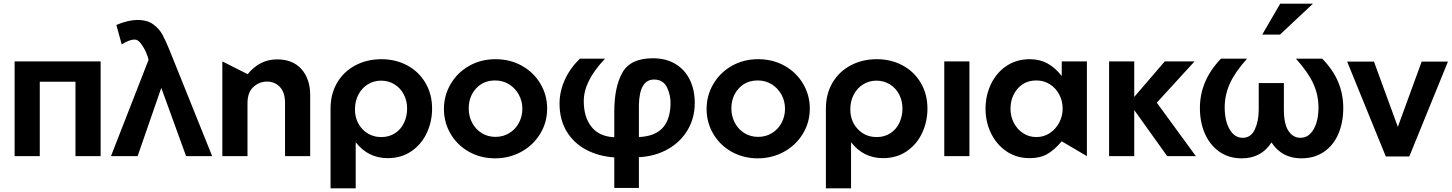

<svg xmlns="http://www.w3.org/2000/svg" viewBox="-20 -844 7848 1038"><path d="M59 -512V0H195V-402H388V0H524V-512Z M580 0H724L852 -369L986 0H1127L899 -567Q877 -622 858.5 -656Q840 -690 807.5 -713Q775 -736 727 -736Q671 -736 609 -709L638 -604Q659 -617 675.5 -623.5Q692 -630 709 -630Q725 -630 741 -609.5Q757 -589 769 -562Q781 -535 783 -521V-520Z M1478 -523Q1384 -523 1319 -443L1182 -512V0H1318V-286Q1318 -345 1350 -374Q1382 -403 1424 -403Q1465 -403 1493 -374Q1521 -345 1521 -286V0H1657V-329Q1657 -417 1610 -470Q1563 -523 1478 -523Z M2181 -257Q2181 -298 2163.5 -332.5Q2146 -367 2113.5 -387.5Q2081 -408 2040 -408Q2001 -408 1968.5 -388Q1936 -368 1917.5 -332.5Q1899 -297 1899 -253Q1899 -189 1939.5 -146Q1980 -103 2042 -103Q2084 -103 2116 -124Q2148 -145 2164.5 -180.5Q2181 -216 2181 -257ZM2042 -524Q2119 -524 2181.5 -490.5Q2244 -457 2280 -396Q2316 -335 2316 -257Q2316 -186 2287 -124.5Q2258 -63 2203.5 -26Q2149 11 2076 11Q1970 11 1903 -75V174H1767V-257Q1767 -336 1802.5 -396.5Q1838 -457 1901 -490.5Q1964 -524 2042 -524Z M2938 -257Q2938 -330 2901.5 -391.5Q2865 -453 2801.5 -488.5Q2738 -524 2659 -524Q2580 -524 2516.5 -488Q2453 -452 2416.5 -390Q2380 -328 2380 -255Q2380 -182 2416 -120.5Q2452 -59 2515.5 -23.5Q2579 12 2657 12Q2733 12 2797.5 -23Q2862 -58 2900 -120Q2938 -182 2938 -257ZM2804 -256Q2804 -215 2785.5 -180Q2767 -145 2733.5 -124.5Q2700 -104 2659 -104Q2618 -104 2585 -124Q2552 -144 2533 -179.5Q2514 -215 2514 -257Q2514 -322 2553.5 -365.5Q2593 -409 2657 -409Q2699 -409 2732.5 -388Q2766 -367 2785 -332Q2804 -297 2804 -256Z M3605 -276Q3607 -329 3586 -371.5Q3565 -414 3516 -414Q3437 -414 3434 -276V-103Q3517 -107 3559 -149Q3601 -191 3605 -276ZM3005 -284Q3005 -349 3033 -411.5Q3061 -474 3115 -527H3251Q3191 -463 3163.5 -407Q3136 -351 3136 -297Q3136 -211 3177.5 -158.5Q3219 -106 3301 -102V-241Q3301 -373 3344.5 -451Q3388 -529 3510 -529Q3581 -529 3632 -498Q3683 -467 3709.5 -412.5Q3736 -358 3736 -287Q3736 -207 3698 -142Q3660 -77 3591.5 -38Q3523 1 3434 6V172H3301V7Q3216 1 3149 -34.5Q3082 -70 3043.5 -133.5Q3005 -197 3005 -284Z M4358 -257Q4358 -330 4321.5 -391.5Q4285 -453 4221.5 -488.5Q4158 -524 4079 -524Q4000 -524 3936.5 -488Q3873 -452 3836.5 -390Q3800 -328 3800 -255Q3800 -182 3836 -120.5Q3872 -59 3935.5 -23.5Q3999 12 4077 12Q4153 12 4217.5 -23Q4282 -58 4320 -120Q4358 -182 4358 -257ZM4224 -256Q4224 -215 4205.5 -180Q4187 -145 4153.5 -124.5Q4120 -104 4079 -104Q4038 -104 4005 -124Q3972 -144 3953 -179.5Q3934 -215 3934 -257Q3934 -322 3973.5 -365.5Q4013 -409 4077 -409Q4119 -409 4152.5 -388Q4186 -367 4205 -332Q4224 -297 4224 -256Z M4859 -257Q4859 -298 4841.5 -332.5Q4824 -367 4791.5 -387.5Q4759 -408 4718 -408Q4679 -408 4646.5 -388Q4614 -368 4595.5 -332.5Q4577 -297 4577 -253Q4577 -189 4617.5 -146Q4658 -103 4720 -103Q4762 -103 4794 -124Q4826 -145 4842.5 -180.5Q4859 -216 4859 -257ZM4720 -524Q4797 -524 4859.5 -490.5Q4922 -457 4958 -396Q4994 -335 4994 -257Q4994 -186 4965 -124.5Q4936 -63 4881.5 -26Q4827 11 4754 11Q4648 11 4581 -75V174H4445V-257Q4445 -336 4480.5 -396.5Q4516 -457 4579 -490.5Q4642 -524 4720 -524Z M5221 -512H5085V0H5221Z M5583 -409Q5624 -409 5656.5 -388Q5689 -367 5707 -332Q5725 -297 5725 -257Q5725 -217 5706.5 -181.5Q5688 -146 5655.5 -124.5Q5623 -103 5583 -103Q5543 -103 5511 -124Q5479 -145 5461 -180Q5443 -215 5443 -255Q5443 -320 5481.5 -364.5Q5520 -409 5583 -409ZM5856 -512H5720V-433Q5685 -478 5643 -501Q5601 -524 5547 -524Q5475 -524 5420.5 -487Q5366 -450 5337 -388.5Q5308 -327 5308 -256Q5308 -185 5337.5 -124Q5367 -63 5421 -26Q5475 11 5547 11Q5603 11 5641.5 -11Q5680 -33 5720 -80L5856 0Z M6112 -512H5976V0H6112V-249L6290 0H6445L6234 -289L6438 -512H6277L6112 -320Z M6785 -395V-251Q6785 -190 6764 -144.5Q6743 -99 6698 -99Q6654 -99 6627.5 -145Q6601 -191 6601 -264Q6601 -330 6628.5 -391.5Q6656 -453 6722 -527H6581Q6467 -409 6467 -260Q6467 -183 6494 -121.5Q6521 -60 6572 -24Q6623 12 6693 12Q6799 12 6854 -74Q6910 12 7015 12Q7085 12 7136.5 -22.5Q7188 -57 7215 -119Q7242 -181 7242 -260Q7242 -336 7214 -402Q7186 -468 7128 -527H6986Q7053 -452 7080.5 -391Q7108 -330 7108 -264Q7108 -190 7081.5 -144.5Q7055 -99 7010 -99Q6971 -99 6946 -136Q6921 -173 6921 -251V-395ZM6804 -657H6900L7078 -824H6901Z M7808 -511H7666L7537 -158L7408 -511H7263L7472 2H7599Z"/></svg>

Font: Geom SemiBold
Style: Bold
Weight: 600
Version: Version 1.102